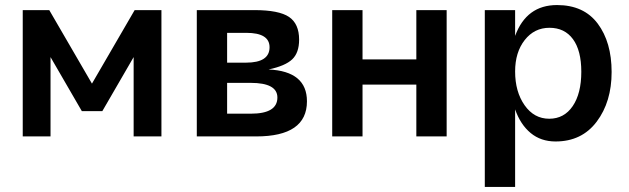

<svg xmlns="http://www.w3.org/2000/svg" viewBox="-20 -540 2490 760"><path d="M70 -500H175L344 -209L513 -500H619V0H509V-314L385 -100H304L180 -314V0H70Z M759 -500H987Q1084 -500 1124 -473Q1164 -446 1164 -383Q1164 -331 1136.5 -305Q1109 -279 1043 -265Q1195 -258 1195 -139Q1195 0 994 0H759ZM973 -90Q1078 -90 1078 -154Q1078 -212 972 -212H879V-90ZM954 -292Q1047 -292 1047 -353Q1047 -410 955 -410H879V-292Z M1295 -500H1415V-305H1628V-500H1748V0H1628V-205H1415V0H1295Z M1899 -500H2019V-398Q2064 -520 2185 -520Q2291 -520 2346 -446.5Q2401 -373 2401 -255Q2401 -137 2342 -58.5Q2283 20 2179 20Q2121 20 2080.5 -13.5Q2040 -47 2019 -107V200H1899ZM2154 -70Q2213 -70 2247 -120Q2281 -170 2281 -256Q2281 -340 2248 -385Q2215 -430 2155 -430Q2095 -430 2057 -381.5Q2019 -333 2019 -257Q2019 -177 2056.5 -123.5Q2094 -70 2154 -70Z"/></svg>

Font: Moderustic Med
Style: Regular
Weight: 500
Designer: Tural Alisoy
Foundry: TAFT Foundry
Version: Version 2.110